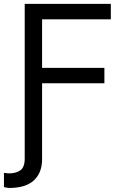

<svg xmlns="http://www.w3.org/2000/svg" viewBox="-37 -747 644 972"><path d="M88.1 0H176.1V58.2Q176.1 93.4 165.5 120.6Q154.8 147.7 134.1 166.5Q113.3 185.4 82.2 195Q51.1 204.5 9.9 204.5Q5.7 204.5 2.3 204Q-1.1 203.5 -17 200.3V127.8Q-11.7 128.9 -4.6 129.8Q2.5 130.7 9.9 130.7Q44 130.7 66.1 115.1Q88.1 99.4 88.1 56.8ZM88.1 0V-727.3H524.1V-649.1H176.1V-403.4H491.5V-325.3H176.1V0Z"/></svg>

Font: InterMG
Style: Regular
Weight: 400
Designer: Rasmus Andersson
Foundry: rsms
Version: Version 3.019;December 26, 2023;FontCreator 15.0.0.2955 64-b